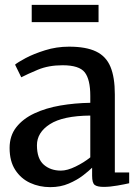

<svg xmlns="http://www.w3.org/2000/svg" viewBox="-20 -759 573 790"><path d="M19.5 -150Q19.5 -200.5 47 -235.5Q74.5 -270.5 121.5 -292.5Q168.5 -314.5 228 -324.8Q287.5 -335 351.5 -336V-364.5Q351.5 -432 328.8 -461.2Q306 -490.5 237.5 -490.5Q179.5 -490.5 135.5 -472Q91.5 -453.5 67.5 -441L42 -493Q52 -502 85.2 -519.8Q118.5 -537.5 165.5 -552.2Q212.5 -567 264 -567Q334 -567 375.2 -547.2Q416.5 -527.5 434.5 -484.2Q452.5 -441 452.5 -370.5V-49.5H511.5V-5Q494.5 -1 463.2 4.5Q432 10 407 10Q380.5 10 369.8 2Q359 -6 359 -36V-69Q346.5 -56.5 322 -37.5Q297.5 -18.5 263.2 -3.8Q229 11 187 11Q142 11 104 -6.5Q66 -24 42.8 -59.8Q19.5 -95.5 19.5 -150ZM230.5 -57Q257 -57 291.2 -73.8Q325.5 -90.5 351.5 -111.5V-283.5Q239 -282.5 185.5 -248.2Q132 -214 132 -161.5Q132 -106 160 -81.5Q188 -57 230.5 -57ZM385.5 -739V-668H110.5V-739Z"/></svg>

Font: Merriweather
Style: Regular
Weight: 400
Designer: Eben Sorkin
Foundry: Eben Sorkin
Version: Version 2.100; ttfautohint (v1.7.19-72a1) -l 8 -r 50 -G 200 